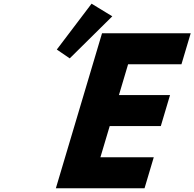

<svg xmlns="http://www.w3.org/2000/svg" viewBox="-20 -1002 1035 1022"><path d="M282.4 -738.3 351.2 -691.3 577.7 -915.2 467.4 -982.4ZM995.1 -825H523.1L277.4 0H749.4L798.5 -165H514.5L564 -331H836L885.1 -496H613.1L661.9 -660H945.9Z"/></svg>

Font: Hussar
Style: BdOblThree
Weight: 700
Foundry: Cannot Into Space Fonts
Version: Version 2.00